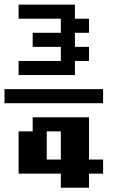

<svg xmlns="http://www.w3.org/2000/svg" viewBox="-20 -708 540 852"><path d="M0 -312.5H437.5V-250H0ZM62.5 -687.5H312.5V-625H375V-562.5H312.5V-500H375V-437.5H312.5V-375H62.5V-437.5H250V-500H125V-562.5H250V-625H62.5ZM62.5 -125H125V-187.5H375V0H437.5V62.5H375V125H250V62.5H62.5ZM187.5 -125V0H250V-125Z"/></svg>

Font: NeoDunggeunmo Code
Style: Regular
Weight: 400
Monospace: yes
Version: Version 1.600